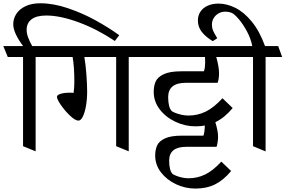

<svg xmlns="http://www.w3.org/2000/svg" viewBox="-47 -855 1707 1148"><path d="M112.3 -677.2Q112.3 -655.8 120.6 -632.6Q128.9 -609.4 145.5 -579.6H232.4L256.8 -514.2H166V49.8L90.8 19V-514.2H-0.5L-27.3 -579.6H91.3Q65.4 -613.3 48.8 -647.7Q32.2 -682.1 32.2 -710Q32.2 -743.7 50.8 -772.2Q69.3 -800.8 105.7 -818.1Q142.1 -835.4 193.8 -835.4Q272.9 -835.4 360.8 -805.4Q448.7 -775.4 526.6 -732.2Q604.5 -689 666 -644.5L639.6 -609.9Q534.2 -680.7 423.8 -721.4Q313.5 -762.2 229.5 -762.2Q171.4 -762.2 141.8 -739.7Q112.3 -717.3 112.3 -677.2Z M206.5 -579.6H820.8L845.2 -514.2H722.7V49.8L647.5 19V-514.2H457.5Q465.3 -468.3 469.7 -408Q474.1 -347.7 474.1 -308.1Q474.1 -261.7 467 -221.4Q460 -181.2 448 -157.5Q436 -133.8 421.9 -133.8Q403.3 -133.8 372.8 -162.4Q342.3 -190.9 317.9 -226.1Q293.5 -261.2 293.5 -275.9Q293.5 -287.1 314.9 -293.9Q336.4 -300.8 373.5 -300.8Q383.3 -300.8 393.1 -299.8Q397.5 -330.6 397.5 -365.7Q397.5 -457 387.2 -514.2H233.4Z M1240.7 -124.5Q1249 -95.7 1252.9 -75.7Q1256.8 -55.7 1256.8 -36.6Q1256.8 -6.8 1248 22.9H1065.9Q1015.1 22.9 989.7 43.7Q964.4 64.5 964.4 104.5Q964.4 164.1 984.9 185.1Q989.7 189 1004.9 195.3Q1020 201.7 1040.3 206.3Q1060.5 210.9 1080.1 210.9Q1133.3 210.9 1179.9 188.2Q1226.6 165.5 1276.4 111.3L1335 167.5Q1289.6 222.2 1239 247.3Q1188.5 272.5 1120.6 272.5Q1061 272.5 1005.6 246.6Q950.2 220.7 915.5 175.5Q880.9 130.4 880.9 75.2Q880.9 41 892.1 15.4Q903.3 -10.3 938.5 -27.1Q973.6 -43.9 1040.5 -43.9H1169.4Q1176.8 -64.5 1177.7 -104.5Q1152.8 -99.6 1121.6 -99.6Q1060.1 -99.6 1002.2 -126.7Q944.3 -153.8 908.2 -200.9Q872.1 -248 872.1 -305.7Q872.1 -340.8 883.5 -367.2Q895 -393.6 931.6 -411.1Q968.3 -428.7 1037.6 -428.7H1172.4Q1176.3 -439.9 1178 -454.1Q1179.7 -468.3 1179.7 -480.5Q1179.7 -502.9 1178.7 -514.2H821.8L794.4 -579.6H1370.6L1395.5 -514.2H1246.1Q1262.7 -455.1 1262.7 -417Q1262.7 -384.3 1254.4 -359.9H1064Q1011.2 -359.9 984.9 -338.4Q958.5 -316.9 958.5 -274.4Q958.5 -212.9 980 -190.9Q984.9 -186.5 1000.7 -180.2Q1016.6 -173.8 1037.8 -168.9Q1059.1 -164.1 1079.1 -164.1Q1134.8 -164.1 1183.1 -187.7Q1231.4 -211.4 1283.2 -267.6L1344.2 -209Q1295.4 -150.4 1240.7 -124.5Z M1369.6 -514.2 1342.3 -579.6H1461.4Q1452.6 -624.5 1429.4 -667.7Q1406.2 -710.9 1380.4 -741Q1354.5 -771 1338.9 -777.8Q1321.3 -785.2 1298.3 -785.2Q1278.8 -785.2 1260.7 -775.4Q1242.7 -765.6 1231.4 -748Q1220.2 -730.5 1220.2 -708.5Q1220.2 -687 1227.5 -670.7Q1234.9 -654.3 1252 -626.5L1225.1 -608.9Q1183.1 -634.3 1159.7 -664.1Q1136.2 -693.8 1136.2 -732.9Q1136.2 -762.2 1151.4 -785.2Q1166.5 -808.1 1194.6 -820.8Q1222.7 -833.5 1259.3 -833.5Q1308.6 -833.5 1359.9 -808.3Q1411.1 -783.2 1458 -726.3Q1504.9 -669.4 1537.6 -579.6H1616.2L1640.1 -514.2H1541V50.3L1465.8 19V-514.2Z"/></svg>

Font: Vesper Libre
Style: Regular
Weight: 400
Designer: Robert Keller & Kimya Gandhi
Foundry: Mota Italic
Version: Version 1.058